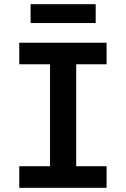

<svg xmlns="http://www.w3.org/2000/svg" viewBox="-20 -897 600 917"><path d="M72 0V-103H219V-590H72V-693H489V-590H344V-103H489V0ZM126 -787V-877H437V-787Z"/></svg>

Font: Ubuntu Sans Mono SemiBold
Style: Regular
Weight: 600
Monospace: yes
Designer: Dalton Maag Ltd
Foundry: Dalton Maag Ltd
Version: Version 1.006